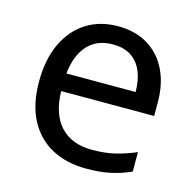

<svg xmlns="http://www.w3.org/2000/svg" viewBox="-87 -634 738 732"><g transform="rotate(15 282.0 -268.0)"><path d="M292 -546Q361 -546 410.5 -516Q460 -486 486.5 -431.5Q513 -377 513 -304V-251H146Q148 -160 192.5 -112.5Q237 -65 317 -65Q368 -65 407.5 -74.5Q447 -84 489 -102V-25Q448 -7 408 1.5Q368 10 313 10Q237 10 178.5 -21Q120 -52 87.5 -113.5Q55 -175 55 -264Q55 -352 84.5 -415Q114 -478 167.5 -512Q221 -546 292 -546ZM291 -474Q228 -474 191.5 -433.5Q155 -393 148 -321H421Q421 -367 407 -401Q393 -435 364.5 -454.5Q336 -474 291 -474Z"/></g></svg>

Font: hexgurmukhi15
Style: Book
Weight: 400
Designer: Jelle Bosma - Monotype Design Team
Foundry: Monotype Imaging Inc.
Version: Version 2.003